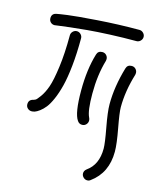

<svg xmlns="http://www.w3.org/2000/svg" viewBox="-121 -636 821 991"><g transform="rotate(15 290.0 -140.0)"><path d="M220 -430Q220 -349 213 -282.5Q206 -216 195 -172.5Q184 -129 169.5 -96Q155 -63 141 -45.5Q127 -28 112 -17Q97 -6 87.5 -3Q78 0 71 0Q58 0 49 -8.5Q40 -17 40 -30Q40 -55 66 -60Q70 -61 76 -64.5Q82 -68 98.5 -91Q115 -114 127.5 -149.5Q140 -185 150 -259Q160 -333 160 -430Q160 -442 169 -451Q178 -460 190 -460Q202 -460 211 -451Q220 -442 220 -430ZM370 -30Q370 -18 361.5 -9Q353 0 340 0Q324 0 315 -14Q290 -49 290 -170Q290 -283 316 -369Q322 -390 345 -390Q358 -390 366.5 -381Q375 -372 375 -360Q375 -354 374 -351Q350 -270 350 -170Q350 -78 366 -46Q370 -39 370 -30ZM500 -490Q429 -490 360 -487Q291 -484 241 -479.5Q191 -475 152.5 -470.5Q114 -466 92.5 -463Q71 -460 70 -460Q57 -460 48.5 -468.5Q40 -477 40 -490Q40 -514 64 -519Q78 -522 122 -528Q166 -534 277 -542Q388 -550 500 -550Q512 -550 521 -541Q530 -532 530 -520Q530 -508 521 -499Q512 -490 500 -490ZM510 -360Q523 -360 531.5 -351Q540 -342 540 -330Q540 -324 539 -321Q510 -226 510 -140Q510 -111 525 -31Q540 49 540 90Q540 204 457 264Q450 270 440 270Q428 270 419 261Q410 252 410 240Q410 226 423 216Q480 176 480 90Q480 61 465 -19Q450 -99 450 -140Q450 -234 481 -339Q487 -360 510 -360Z"/></g></svg>

Font: Pecita
Style: Book
Weight: 400
Width: 7
Version: Version 4.3